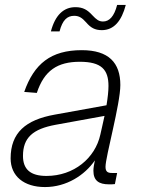

<svg xmlns="http://www.w3.org/2000/svg" viewBox="-20 -745 573 777"><path d="M392 -623C441 -623 472 -660 489 -725H454C442 -678 422 -658 397 -658C380 -658 370 -666 354 -683C334 -705 316 -716 285 -716C237 -716 203 -683 186 -618H221C233 -664 252 -681 280 -681C300 -681 312 -673 329 -654C347 -633 364 -623 392 -623ZM358 -54C358 -14 380 1 421 1C429 1 438 1 445 0L454 -45H433C416 -45 407 -50 407 -70C407 -111 467 -324 467 -401C467 -491 420 -542 311 -542C186 -542 118 -487 78 -373L129 -369C159 -460 213 -495 303 -495C391 -495 419 -463 419 -397C419 -377 416 -349 411 -319L201 -281C84 -260 23 -208 23 -104C23 -32 77 12 162 12C249 12 323 -36 364 -96C361 -82 358 -66 358 -54ZM73 -114C73 -188 113 -223 205 -240L403 -276C397 -247 390 -219 386 -200C365 -105 279 -33 168 -33C103 -33 73 -60 73 -114Z"/></svg>

Font: Geist ExtraLight
Style: Italic
Weight: 200
Italic angle: -12°
Designer: Basement.studio, Andrés Briganti, Mateo Zaragoza
Foundry: Basement.studio, Vercel, Andrés Briganti, Guido Ferreyra, Mateo Zaragoza
Version: Version 1.500